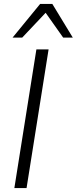

<svg xmlns="http://www.w3.org/2000/svg" viewBox="-20 -956 390 976"><path d="M53 0 165 -705H227L115 0ZM44 -765 184 -936H246L350 -765H301L212 -891L93 -765Z"/></svg>

Font: Mulish Light
Style: Italic
Weight: 300
Italic angle: -9°
Designer: Vernon Adams
Foundry: Vernon Adams
Version: Version 3.603; ttfautohint (v1.8.3)